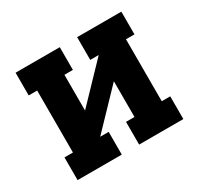

<svg xmlns="http://www.w3.org/2000/svg" viewBox="-117 -662 834 805"><g transform="rotate(-30 300.0 -260.0)"><path d="M44 0V-110H85V-410H44V-520H258V-410H217V-237L383 -410H342V-520H556V-410H515V-110H556V0H342V-110H383V-283L217 -110H258V0Z"/></g></svg>

Font: Iosevka HT Extrabold Extended
Style: Regular
Weight: 800
Width: 7
Monospace: yes
Designer: Belleve Invis
Foundry: Belleve Invis
Version: Version 32.3.0; ttfautohint (v1.8.4)